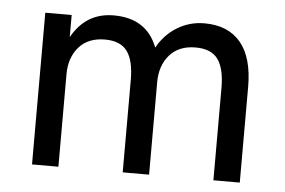

<svg xmlns="http://www.w3.org/2000/svg" viewBox="-41 -525 861 580"><g transform="rotate(5 390.0 -235.0)"><path d="M705 -290V0H625V-280Q625 -339 604.5 -367Q584 -395 537 -395Q486 -395 458 -363Q430 -331 430 -280V0H350V-280Q350 -339 329.5 -367Q309 -395 262 -395Q211 -395 183 -363Q155 -331 155 -280V0H75V-460H155V-393Q198 -470 282 -470Q382 -470 415 -384Q437 -424 474.5 -447Q512 -470 557 -470Q629 -470 667 -424.5Q705 -379 705 -290Z"/></g></svg>

Font: renner_400book
Style: Book
Weight: 400
Version: Version 003.000 ; ttfautohint (v0.97) -l 8 -r 50 -G 200 -x 1